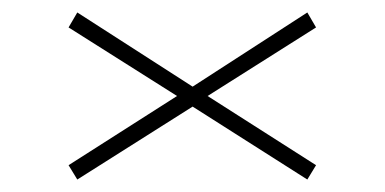

<svg xmlns="http://www.w3.org/2000/svg" viewBox="-20 -452 617 308"><path d="M473 -432 487 -408 313 -298 487 -187 473 -164 289 -281 104 -164 90 -187 264 -298 90 -408 104 -432 289 -313Z"/></svg>

Font: Envoyer
Style: Regular
Weight: 400
Version: Version 0.1